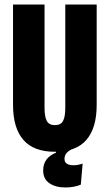

<svg xmlns="http://www.w3.org/2000/svg" viewBox="-20 -659 484 847"><path d="M269 168Q225 168 197.8 149.2Q170.5 130.5 170.5 93.5V93Q170.5 65 184.5 45.5Q198.5 26 227 14.5V3L302 -27.5L298.5 -1.5Q281.5 6.5 273 17.2Q264.5 28 264.5 42Q264.5 56.5 275 63.2Q285.5 70 304 70Q315.5 70 325.5 68Q335.5 66 344.5 63L336.5 155.5Q323 161.5 305.2 164.8Q287.5 168 269 168ZM222 10.5Q128.5 10.5 83 -42Q37.5 -94.5 37.5 -196V-639H176.5V-183.5Q176.5 -144 186.5 -125.5Q196.5 -107 222 -107Q248.5 -107 258.2 -125.5Q268 -144 268 -183.5V-639H406.5V-196Q406.5 -94.5 361.2 -42Q316 10.5 222 10.5Z"/></svg>

Font: Anek Latin Condensed
Style: Bold
Weight: 700
Width: 3
Designer: Yesha Goshar
Foundry: Ek Type
Version: Version 1.003